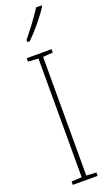

<svg xmlns="http://www.w3.org/2000/svg" viewBox="-182 -984 577 1017"><g transform="rotate(-20 107.0 -475.0)"><path d="M37 0V-19L95 -22V-691L37 -695V-714H177V-695L121 -691V-22L177 -19V0ZM207 -943Q184 -907 148.5 -864.5Q113 -822 83 -793H69V-805Q138 -890 176 -950H207Z"/></g></svg>

Font: Noto Sans Display Thin Cond
Style: Regular
Weight: 250
Width: 3
Designer: Monotype Design team
Foundry: Monotype Imaging Inc.
Version: Version 1.000